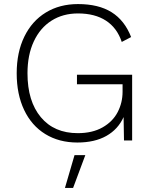

<svg xmlns="http://www.w3.org/2000/svg" viewBox="-20 -690 742 943"><path d="M629 -323V0H589L587 -115Q560 -55 502.5 -22.5Q445 10 360 10Q270 10 202.5 -31.5Q135 -73 98.5 -150Q62 -227 62 -330Q62 -433 99.5 -510Q137 -587 205 -628.5Q273 -670 363 -670Q464 -670 528 -630Q592 -590 624 -508L578 -484Q555 -553 500.5 -588.5Q446 -624 363 -624Q289 -624 233 -588.5Q177 -553 146 -486.5Q115 -420 115 -330Q115 -193 180.5 -114.5Q246 -36 362 -36Q434 -36 484 -64.5Q534 -93 558 -139.5Q582 -186 582 -239V-276H358V-323ZM339 233H299L346 72H399Z"/></svg>

Font: Work Sans Light
Style: Regular
Weight: 300
Designer: Wei Huang
Foundry: Wei Huang
Version: Version 1.500